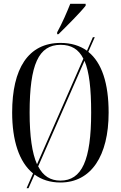

<svg xmlns="http://www.w3.org/2000/svg" viewBox="-20 -951 636 1011"><path d="M281 -781V-771H288C332 -814 404 -886 431 -921V-931H350C332 -886 309 -832 281 -781ZM154 -38 120 40H130L162 -32C198 -5 244 10 298 10C460 10 552 -130 552 -358C552 -513 516 -621 445 -678L479 -755H469L438 -684C400 -711 354 -725 299 -725C128 -725 44 -589 44 -359C44 -212 80 -98 154 -38ZM419 -642 175 -86C149 -144 136 -234 136 -358C136 -611 183 -715 299 -715C355 -715 394 -692 419 -642ZM298 0C246 0 207 -24 181 -75L425 -631C450 -573 460 -484 460 -358C460 -107 411 0 298 0Z"/></svg>

Font: Noto Serif Display ExtraCondensed
Style: Regular
Weight: 400
Width: 2
Designer: Monotype Design Team
Foundry: Monotype Imaging Inc.
Version: Version 2.009